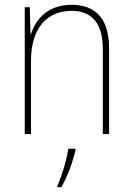

<svg xmlns="http://www.w3.org/2000/svg" viewBox="-20 -558 553 799"><path d="M278 -538C178 -538 128 -477 109 -416H107L104 -528H83V0H109V-305C109 -446 180 -513 278 -513C359 -513 408 -465 408 -352V0H434V-357C434 -481 377 -538 278 -538ZM294 68V61H264C259 103 235 181 219 214V221H235C262 175 282 118 294 68Z"/></svg>

Font: Noto Sans Gurmukhi SemiCondensed Thin
Style: Regular
Weight: 100
Width: 4
Designer: Jelle Bosma - Monotype Design Team
Foundry: Monotype Imaging Inc.
Version: Version 2.004